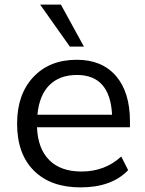

<svg xmlns="http://www.w3.org/2000/svg" viewBox="-20 -810 635 839"><path d="M332 8.8Q201.2 8.8 127.9 -64.5Q54.7 -137.7 54.7 -269.5Q54.7 -397.5 125.5 -473.1Q196.3 -548.8 315.4 -548.8Q425.8 -548.8 486.8 -478Q547.9 -407.2 547.9 -279.3V-253.9H141.6Q145.5 -160.2 195.3 -110.4Q245.1 -60.5 335.9 -60.5Q438.5 -60.5 509.8 -126L540 -66.4Q467.8 8.8 332 8.8ZM143.6 -308.6H469.7Q460.9 -482.4 316.4 -482.4Q240.2 -482.4 195.8 -438Q151.4 -393.6 143.6 -308.6ZM155.3 -790H246.1L346.7 -606.4H285.2Z"/></svg>

Font: Min Sans
Style: Regular
Weight: 400
Designer: Jinseong-Kim, NotoSansCJK, Nunito
Foundry: Jinseong-Kim
Version: Version 1.400;Glyphs 3.1.2 (3151)